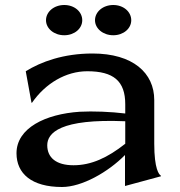

<svg xmlns="http://www.w3.org/2000/svg" viewBox="-20 -734 719 768"><path d="M480 10 624 -29V-31C616 -35 597 -58 597 -159V-334C597 -442 512 -520 350 -520C234 -520 144 -487 83 -449L106 -323H108C162 -401 244 -449 329 -449C434 -449 481 -410 481 -317V-280C424 -287 352 -290 299 -287C162 -278 46 -222 46 -121C46 -40 106 14 228 14C308 14 413 -46 480 -114ZM169 -153C169 -202 220 -260 481 -249V-159C410 -103 345 -73 274 -73C204 -73 169 -104 169 -153ZM433 -593C474 -593 505 -620 505 -653C505 -687 474 -714 433 -714C392 -714 360 -687 360 -653C360 -620 392 -593 433 -593ZM237 -593C278 -593 309 -620 309 -653C309 -687 278 -714 237 -714C196 -714 164 -687 164 -653C164 -620 196 -593 237 -593Z"/></svg>

Font: Coconat Demi
Style: Regular
Weight: 400
Designer: Sara Lavazza
Foundry: Collletttivo
Version: Version 1.000;Glyphs 3.2 (3217)